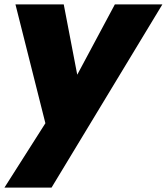

<svg xmlns="http://www.w3.org/2000/svg" viewBox="-26 -581 754 868"><path d="M179.2 -23.9 43.9 -561H262.2L323.2 -243.2L493.2 -561H708L207 267.1H-5.9Z"/></svg>

Font: Poppins ExtraBold
Style: Italic
Weight: 800
Italic angle: -10°
Designer: Ninad Kale (Devanagari), Jonny Pinhorn (Latin)
Foundry: Indian Type Foundry
Version: Version 3.200;PS 1.000;hotconv 16.6.54;makeotf.lib2.5.65590